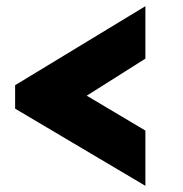

<svg xmlns="http://www.w3.org/2000/svg" viewBox="-20 -569 592 622"><path d="M29 -293 451 -549V-379L261 -259L451 -146V33L29 -217Z"/></svg>

Font: Raleway Thin ExtraBold
Style: Italic
Weight: 800
Italic angle: -12°
Version: Version 4.026